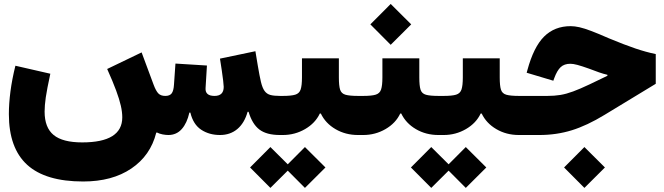

<svg xmlns="http://www.w3.org/2000/svg" viewBox="-20 -668 3283 950"><path d="M1205.1 -114.7Q1189.5 -59.1 1154.3 -29.5Q1119.1 0 1068.4 0Q1015.1 0 975.6 -26.1Q936 -52.2 921.9 -110.8H917Q905.3 -58.6 879.2 -29.3Q853 0 813 0Q800.8 0 784.9 -2.9Q769 -5.9 755.9 -12.7L752.9 -10.7Q724.6 101.6 629.9 165.8Q535.2 230 391.6 230Q205.1 230 114.5 147.5Q23.9 64.9 23.9 -103.5Q23.9 -155.3 31.7 -215.6Q39.6 -275.9 56.2 -342.8L229 -303.2Q212.4 -226.6 206.5 -186.3Q200.7 -146 200.7 -115.7Q200.7 -36.6 245.4 0Q290 36.6 386.7 36.6Q585 36.6 585 -87.4Q585 -113.3 577.9 -144.8Q570.8 -176.3 554.7 -220Q538.6 -263.7 510.3 -326.7L680.7 -408.7L740.2 -248.5Q751.5 -218.3 763.4 -205.8Q775.4 -193.4 797.9 -193.4Q819.8 -193.4 829.3 -205.8Q838.9 -218.3 840.8 -248.5L848.1 -353.5L1003.9 -343.8L997.1 -231.9Q994.6 -193.4 1041.5 -193.4Q1086.9 -193.4 1086.9 -238.3Q1086.9 -246.1 1084.2 -269Q1081.5 -292 1077.1 -321.5Q1072.8 -351.1 1068.4 -377.9L1243.7 -414.6L1255.9 -341.3Q1264.2 -292 1271.2 -262.5Q1278.3 -232.9 1289.1 -218Q1299.8 -203.1 1317.6 -198.2Q1335.4 -193.4 1365.2 -193.4V0Q1298.8 0 1263.4 -27.1Q1228 -54.2 1210 -114.7Z M1656.7 -284.7Q1656.7 -243.7 1662.8 -224.4Q1668.9 -205.1 1689.5 -199.2Q1710 -193.4 1752.4 -193.4H1763.2V0H1751.5Q1689.5 0 1639.9 -29.1Q1590.3 -58.1 1567.4 -106.4H1562.5Q1540 -58.6 1489.5 -29.3Q1439 0 1379.4 0H1365.2Q1352.1 0 1346.2 -22.7Q1340.3 -45.4 1340.3 -97.2Q1340.3 -148.4 1346.2 -170.9Q1352.1 -193.4 1365.2 -193.4H1379.4Q1420.4 -193.4 1440.7 -199.5Q1460.9 -205.6 1467.5 -225.1Q1474.1 -244.6 1474.1 -284.7V-379.4H1656.7ZM1217.3 160.6 1317.9 59.6 1403.8 145 1488.8 59.6 1590.3 160.6 1488.8 261.7 1403.8 176.3 1317.9 261.7Z M2054.7 -284.7Q2054.7 -243.7 2060.8 -224.4Q2066.9 -205.1 2087.4 -199.2Q2107.9 -193.4 2150.4 -193.4H2161.1V0H2149.4Q2087.4 0 2037.8 -29.1Q1988.3 -58.1 1965.3 -106.4H1960.4Q1938 -58.6 1887.5 -29.3Q1836.9 0 1777.3 0H1763.2Q1750 0 1744.1 -22.7Q1738.3 -45.4 1738.3 -97.2Q1738.3 -148.4 1744.1 -170.9Q1750 -193.4 1763.2 -193.4H1777.3Q1818.4 -193.4 1838.6 -199.5Q1858.9 -205.6 1865.5 -225.1Q1872.1 -244.6 1872.1 -284.7V-379.4H2054.7ZM1812.5 -547.4 1913.1 -648.4 2014.6 -547.4 1913.1 -446.3Z M2452.6 -284.7Q2452.6 -243.7 2458.7 -224.4Q2464.8 -205.1 2485.4 -199.2Q2505.9 -193.4 2548.3 -193.4H2559.1V0H2547.4Q2485.4 0 2435.8 -29.1Q2386.2 -58.1 2363.3 -106.4H2358.4Q2335.9 -58.6 2285.4 -29.3Q2234.9 0 2175.3 0H2161.1Q2147.9 0 2142.1 -22.7Q2136.2 -45.4 2136.2 -97.2Q2136.2 -148.4 2142.1 -170.9Q2147.9 -193.4 2161.1 -193.4H2175.3Q2216.3 -193.4 2236.6 -199.5Q2256.8 -205.6 2263.4 -225.1Q2270 -244.6 2270 -284.7V-379.4H2452.6ZM2013.2 160.6 2113.8 59.6 2199.7 145 2284.7 59.6 2386.2 160.6 2284.7 261.7 2199.7 176.3 2113.8 261.7Z M2771 160.6 2871.6 59.6 2973.1 160.6 2871.6 261.7ZM2803.7 -538.6Q2823.2 -538.6 2847.2 -533.2Q2871.1 -527.8 2905.8 -514.6Q2940.4 -501.5 2992.7 -478.5Q3071.3 -445.8 3124.3 -428Q3177.2 -410.2 3224.6 -400.4V-253.4L2971.2 -99.6Q2884.8 -46.9 2809.1 -23.4Q2733.4 0 2648.9 0H2559.1Q2545.9 0 2540 -22.5Q2534.2 -44.9 2534.2 -97.2Q2534.2 -149.4 2540 -171.4Q2545.9 -193.4 2559.1 -193.4H2688Q2723.1 -193.4 2752.7 -198.2Q2782.2 -203.1 2815.9 -215.6Q2849.6 -228 2897 -250.5L2985.4 -293V-297.9Q2966.3 -302.2 2944.6 -309.8Q2922.9 -317.4 2893.6 -328.6Q2857.9 -341.3 2836.9 -346.9Q2815.9 -352.5 2802.2 -352.5Q2772 -352.5 2754.2 -335.9Q2736.3 -319.3 2722.2 -280.8L2717.8 -268.6L2585.9 -308.1L2589.4 -320.8Q2620.6 -436 2672.4 -487.3Q2724.1 -538.6 2803.7 -538.6Z"/></svg>

Font: Estedad-FD Black
Style: Regular
Weight: 900
Designer: Amin Abedi
Version: Version 7.3